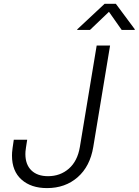

<svg xmlns="http://www.w3.org/2000/svg" viewBox="-20 -963 717 993"><path d="M223.1 9.8Q140.6 9.8 91.3 -34.2Q42 -78.1 42 -158.2Q42 -165.5 42.5 -174.3Q43 -183.1 45.2 -198.5Q47.4 -213.9 51.3 -240.2H120.6Q116.7 -215.3 114.5 -201.2Q112.3 -187 111.8 -179.7Q111.3 -172.4 111.3 -166.5Q111.3 -111.8 142.3 -81.8Q173.3 -51.8 228.5 -51.8Q291.5 -51.8 336.2 -90.8Q380.9 -129.9 393.1 -203.1L480 -727.5H549.3L462.4 -203.1Q445.8 -102.5 381.6 -46.4Q317.4 9.8 223.1 9.8ZM445.3 -808.1H378.9L379.9 -811.5L521 -943.4H579.1L677.2 -811.5L676.3 -808.1H609.4L543.5 -901.9Z"/></svg>

Font: Inter 16pt Light
Style: Italic
Weight: 300
Italic angle: -9.3988°
Version: Version 4.001;git-66647c0bb